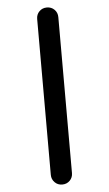

<svg xmlns="http://www.w3.org/2000/svg" viewBox="-66 -851 631 1112"><g transform="rotate(-5 250.0 -295.5)"><path d="M311.5 -748V158.2Q311.5 184.6 293.9 202.1Q276.4 219.7 250 219.7Q223.6 219.7 206.1 201.7Q188.5 183.6 188.5 158.2V-748Q188.5 -774.4 206.1 -792Q223.6 -809.6 250 -809.6Q276.4 -809.6 293.9 -792Q311.5 -774.4 311.5 -748Z"/></g></svg>

Font: Rounded-X Mgen+ 1m bold
Style: Bold
Weight: 700
Designer: [Source Han Sans]
Ryoko NISHIZUKA  (kana & ideographs); Paul D. Hunt (Latin, Greek & Cyrillic); Wenlong ZHANG  (bopomofo
Version: Version 1.059.20150602